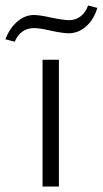

<svg xmlns="http://www.w3.org/2000/svg" viewBox="-57 -684 377 704"><path d="M-37 -540Q-23 -579 5.5 -604Q34 -629 67 -629Q88 -629 128 -620Q176 -610 196 -610Q220 -610 238.5 -624Q257 -638 266 -664L300 -655Q287 -612 258.5 -587Q230 -562 195 -562Q173 -562 127 -572Q89 -581 67 -581Q43 -581 25 -568Q7 -555 -3 -531ZM99 -465H159V0H99Z"/></svg>

Font: Ysabeau SC Semilight
Style: Regular
Weight: 300
Designer: Christian Thalmann (Catharsis Fonts)
Version: Version 0.003